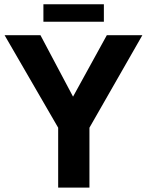

<svg xmlns="http://www.w3.org/2000/svg" viewBox="-20 -858 672 878"><path d="M246 -274 1 -697H165L314 -416L468.5 -697H631L389 -274V0H246ZM178.5 -838.5H455V-758.5H178.5Z"/></svg>

Font: HK Grotesk ExtraBold
Style: Regular
Weight: 800
Designer: Alfredo Marco Pradil
Foundry: Hanken Design Co.
Version: Version 3.001